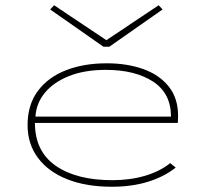

<svg xmlns="http://www.w3.org/2000/svg" viewBox="-20 -701 790 731"><path d="M406 10Q308 10 236 -18.5Q164 -47 124.5 -100Q85 -153 85 -225Q85 -302 124 -354.5Q163 -407 231 -433.5Q299 -460 386 -460Q464 -460 525.5 -438Q587 -416 622.5 -371.5Q658 -327 658 -260Q658 -251 657.5 -246Q657 -241 657 -233H113Q113 -125 192 -70Q271 -15 408 -15Q476 -15 533 -32Q590 -49 628 -80L649 -63Q605 -28 543.5 -9Q482 10 406 10ZM115 -257H631Q631 -346 562.5 -390.5Q494 -435 383 -435Q302 -435 243 -411.5Q184 -388 151 -348Q118 -308 115 -257ZM186 -681 385 -548 584 -681 599 -665 396 -523H374L171 -665Z"/></svg>

Font: Inconsolata ExtraExpanded ExtraLight
Style: Regular
Weight: 200
Width: 8
Monospace: yes
Designer: Raph Levien, Cyreal, Brenton Simpson
Foundry: Raph Levien, Cyreal, Google
Version: Version 3.100; ttfautohint (v1.8.4.7-5d5b)